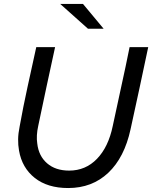

<svg xmlns="http://www.w3.org/2000/svg" viewBox="-20 -938 768 969"><path d="M71 0ZM639 -286Q608 -143 526.5 -66Q445 11 324 11Q220 11 155.5 -40Q91 -91 76 -178Q71 -206 71.5 -235.5Q72 -265 79 -299Q97 -399 119 -499.5Q141 -600 163 -700H258Q236 -600 215 -501.5Q194 -403 173 -303Q162 -253 168 -214Q175 -151 217.5 -114Q260 -77 329 -77Q412 -77 469.5 -136.5Q527 -196 549 -302Q570 -402 592 -501Q614 -600 634 -700H728Q706 -596 684 -493Q662 -390 639 -286ZM399 -918 503 -793H424L284 -918Z"/></svg>

Font: Rosa Sans
Style: Italic
Weight: 400
Italic angle: -12°
Designer: Pentagram / MCKL
Foundry: Pentagram / MCKL
Version: Version 1.005;September 16, 2019;FontCreator 11.5.0.2425 64-